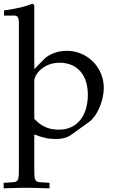

<svg xmlns="http://www.w3.org/2000/svg" viewBox="-22 -746 642 1047"><path d="M0 -661H56C74 -661 81 -650 81 -620V176C81 239 78 246 44 248L-2 251V281C98 278 98 278 123 278C148 278 148 278 248 281V251L202 248C168 246 165 239 165 176V-13C210 5 241 12 283 12C318 12 344 5 365 -10L465 -82C508 -113 544 -197 544 -267C544 -379 454 -469 342 -469C295 -469 246 -451 220 -425L165 -369V-718L156 -726C112 -709 79 -701 0 -689ZM303 -404C398 -404 457 -338 457 -230C457 -113 397 -39 300 -39C243 -39 205 -56 165 -98V-306C165 -337 212 -404 303 -404Z"/></svg>

Font: Asana Math
Style: Regular
Weight: 400
Version: Version 000.958